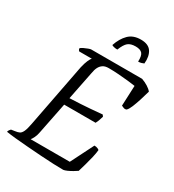

<svg xmlns="http://www.w3.org/2000/svg" viewBox="-220 -1023 1036 1143"><g transform="rotate(30 298.0 -451.5)"><path d="M395 0Q369 0 328 -1.5Q287 -3 238.5 -6.5Q190 -10 142.5 -13.5Q95 -17 55.5 -21Q16 -25 -8 -29Q-6 -37 -2.5 -42Q1 -47 6 -52L32 -56Q49 -58 60.5 -63.5Q72 -69 80.5 -87.5Q89 -106 96 -144L180 -580Q187 -611 196 -631.5Q205 -652 212 -658H125Q123 -660 120 -664Q117 -668 117 -676Q124 -682 136.5 -688Q149 -694 162.5 -699Q176 -704 181 -704H531Q554 -696 574 -683.5Q594 -671 604 -658Q595 -625 584.5 -592.5Q574 -560 564 -535.5Q554 -511 543 -500Q533 -495 522 -499.5Q511 -504 507 -506L513 -645Q494 -648 462.5 -651.5Q431 -655 395.5 -657.5Q360 -660 327 -660Q303 -660 288.5 -650.5Q274 -641 265.5 -624.5Q257 -608 253 -583L214 -388Q257 -390 289 -391.5Q321 -393 354.5 -396Q388 -399 434 -403L442 -392Q437 -374 432 -361Q427 -348 422 -339H206L163 -124Q159 -102 151 -85.5Q143 -69 136 -61H405L484 -218Q497 -218 507.5 -213.5Q518 -209 518 -205Q516 -184 509 -154Q502 -124 493.5 -94Q485 -64 478 -41Q468 -34 452 -24.5Q436 -15 420 -8Q404 -1 395 0ZM316 -781Q302 -781 291 -784Q280 -787 277 -790Q294 -841 325 -872Q356 -903 409 -903Q461 -903 481.5 -872Q502 -841 497 -790Q491 -787 481 -784Q471 -781 459 -781Q461 -822 447.5 -837Q434 -852 402 -852Q368 -852 350 -837Q332 -822 316 -781Z"/></g></svg>

Font: Texturina Medium 12pt ExtraLight
Style: Italic
Weight: 250
Italic angle: -11°
Version: Version 1.002